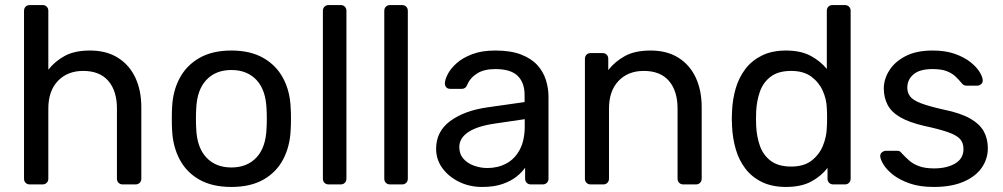

<svg xmlns="http://www.w3.org/2000/svg" viewBox="-20 -730 3972 760"><path d="M98 0Q87.8 0 81.4 -6.4Q75.1 -12.7 75.1 -22.9V-687.1Q75.1 -697.3 81.4 -703.6Q87.8 -710 98 -710H148.4Q158.6 -710 164.9 -703.6Q171.3 -697.3 171.3 -687.1V-454.2Q198.1 -488.1 236.9 -509Q275.7 -530 336.3 -530Q401.1 -530 446.6 -501.5Q492.1 -473.1 515.7 -422.7Q539.4 -372.2 539.4 -305.4V-22.9Q539.4 -12.7 533 -6.4Q526.6 0 516.4 0H465.9Q455.7 0 449.3 -6.4Q442.9 -12.7 442.9 -22.9V-300.1Q442.9 -370.1 408.8 -409.7Q374.7 -449.3 309.2 -449.3Q247.1 -449.3 209.2 -409.7Q171.3 -370.1 171.3 -300.1V-22.9Q171.3 -12.7 164.9 -6.4Q158.6 0 148.4 0Z M895.9 10Q820.1 10 768.9 -19.1Q717.7 -48.1 690.7 -99.8Q663.7 -151.4 661.1 -217.1Q660.1 -233.6 660.1 -260.1Q660.1 -286.6 661.1 -302.9Q663.7 -369.6 691.2 -420.7Q718.6 -471.9 769.8 -500.9Q821.1 -530 895.9 -530Q970.7 -530 1021.9 -500.9Q1073.1 -471.9 1100.6 -420.7Q1128.1 -369.6 1130.6 -302.9Q1131.8 -286.6 1131.8 -260.1Q1131.8 -233.6 1130.6 -217.1Q1128.1 -151.4 1101.1 -99.8Q1074.1 -48.1 1022.8 -19.1Q971.6 10 895.9 10ZM895.9 -67.1Q958.2 -67.1 995.3 -106.8Q1032.3 -146.4 1035.1 -222.1Q1036.1 -237.1 1036.1 -260Q1036.1 -282.9 1035.1 -297.9Q1032.3 -374 995.3 -413.4Q958.2 -452.9 895.9 -452.9Q833.7 -452.9 796.6 -413.4Q759.4 -374 756.6 -297.9Q755.6 -282.9 755.6 -260Q755.6 -237.1 756.6 -222.1Q759.4 -146.4 796.6 -106.8Q833.7 -67.1 895.9 -67.1Z M1281 0Q1270.8 0 1264.4 -6.4Q1258.1 -12.7 1258.1 -22.9V-687.1Q1258.1 -697.3 1264.4 -703.6Q1270.8 -710 1281 -710H1328.4Q1338.6 -710 1344.9 -703.6Q1351.3 -697.3 1351.3 -687.1V-22.9Q1351.3 -12.7 1344.9 -6.4Q1338.6 0 1328.4 0Z M1524 0Q1513.8 0 1507.4 -6.4Q1501.1 -12.7 1501.1 -22.9V-687.1Q1501.1 -697.3 1507.4 -703.6Q1513.8 -710 1524 -710H1571.4Q1581.6 -710 1587.9 -703.6Q1594.3 -697.3 1594.3 -687.1V-22.9Q1594.3 -12.7 1587.9 -6.4Q1581.6 0 1571.4 0Z M1888.1 10Q1838.4 10 1797.3 -10.2Q1756.1 -30.4 1731.2 -64.3Q1706.3 -98.3 1706.3 -140.9Q1706.3 -209.8 1762.2 -250.9Q1818 -292 1908.3 -304.9L2056.5 -326V-354.6Q2056.5 -402.6 2029.3 -429.6Q2002 -456.6 1940.4 -456.6Q1895.5 -456.6 1867.9 -438.9Q1840.3 -421.3 1828.7 -392.6Q1822.6 -378.3 1808 -378.3H1763.1Q1751.5 -378.3 1746.2 -384.7Q1740.9 -391.1 1741.1 -400.3Q1741.3 -415.3 1752.7 -437.1Q1764 -458.9 1787.8 -480.1Q1811.6 -501.3 1849.3 -515.6Q1887 -530 1940.7 -530Q2001.4 -530 2042.2 -514.3Q2082.9 -498.6 2106.6 -472.7Q2130.2 -446.8 2140.7 -414Q2151.1 -381.3 2151.1 -347.3V-22.9Q2151.1 -12.7 2144.7 -6.4Q2138.3 0 2128.1 0H2081.5Q2071.3 0 2064.9 -6.4Q2058.6 -12.7 2058.6 -22.9V-66.4Q2046.2 -48 2024.3 -30.7Q2002.4 -13.3 1969.3 -1.7Q1936.2 10 1888.1 10ZM1909.2 -64.9Q1950.3 -64.9 1983.9 -82.6Q2017.5 -100.4 2037.3 -137.4Q2057.1 -174.4 2057.1 -230.4V-258.3L1941.2 -241.2Q1869.7 -231.1 1833.9 -207.3Q1798.1 -183.5 1798.1 -148.1Q1798.1 -120 1814.3 -101.7Q1830.6 -83.4 1856.2 -74.2Q1881.7 -64.9 1909.2 -64.9Z M2318.2 0Q2308 0 2301.6 -6.4Q2295.3 -12.7 2295.3 -22.9V-497.1Q2295.3 -507.3 2301.6 -513.6Q2308 -520 2318.2 -520H2364.8Q2375 -520 2381.4 -513.6Q2387.7 -507.3 2387.7 -497.1V-452.7Q2414.4 -486.6 2453.9 -508.3Q2493.4 -530 2555.4 -530Q2620.2 -530 2665.4 -501.5Q2710.6 -473.1 2734.1 -422.7Q2757.5 -372.2 2757.5 -305.4V-22.9Q2757.5 -12.7 2751.1 -6.4Q2744.7 0 2734.6 0H2684.9Q2674.8 0 2668.4 -6.4Q2662 -12.7 2662 -22.9V-300.1Q2662 -370.1 2627.9 -409.7Q2593.8 -449.3 2528.3 -449.3Q2466.1 -449.3 2428.3 -409.7Q2390.6 -370.1 2390.6 -300.1V-22.9Q2390.6 -12.7 2384.2 -6.4Q2377.8 0 2367.6 0Z M3091.3 10Q3036.1 10 2996.2 -9.4Q2956.3 -28.8 2930.6 -62.4Q2904.9 -96 2892.4 -139.2Q2879.9 -182.4 2877.7 -229.9Q2876.7 -246.4 2876.7 -260.2Q2876.7 -273.9 2877.7 -290.2Q2879.7 -337.1 2892.2 -380.2Q2904.8 -423.2 2930.4 -456.9Q2956.1 -490.6 2996.1 -510.3Q3036.1 -530 3091.3 -530Q3149.6 -530 3188.8 -509Q3227.9 -487.9 3252.8 -457V-687.1Q3252.8 -697.3 3259.1 -703.6Q3265.5 -710 3275.7 -710H3324.2Q3334.4 -710 3340.7 -703.6Q3347.1 -697.3 3347.1 -687.1V-22.9Q3347.1 -12.7 3340.7 -6.4Q3334.4 0 3324.2 0H3278.5Q3268.3 0 3261.9 -6.4Q3255.6 -12.7 3255.6 -22.9V-65.4Q3230.8 -32.8 3191.1 -11.4Q3151.4 10 3091.3 10ZM3111.7 -70.7Q3161.6 -70.7 3192 -93.9Q3222.4 -117.2 3237.1 -152.5Q3251.8 -187.9 3252.8 -224.6Q3253.9 -241.1 3253.9 -263.3Q3253.9 -285.5 3252.8 -301.8Q3251.8 -337.3 3236.5 -371.1Q3221.3 -404.8 3190.8 -427.1Q3160.4 -449.3 3111.7 -449.3Q3061.2 -449.3 3031.2 -426.9Q3001.2 -404.4 2988.2 -367.9Q2975.2 -331.3 2973.2 -288.9Q2971.8 -260 2973.2 -231.1Q2975.2 -188.7 2988.2 -152.1Q3001.2 -115.6 3031.2 -93.1Q3061.2 -70.7 3111.7 -70.7Z M3676.1 10Q3620.3 10 3580.4 -4.1Q3540.4 -18.2 3515 -38.2Q3489.6 -58.3 3477.5 -78.3Q3465.3 -98.4 3464.3 -110.2Q3463.3 -121.2 3471.2 -127.2Q3479.1 -133.2 3486.7 -133.2H3531.5Q3536.6 -133.2 3540.4 -131.6Q3544.2 -129.9 3550.1 -122.6Q3563.1 -108.6 3578.9 -94.6Q3594.7 -80.6 3618.4 -72Q3642.1 -63.4 3677.4 -63.4Q3727.6 -63.4 3760.7 -82.8Q3793.8 -102.2 3793.8 -140.1Q3793.8 -164.6 3780.2 -179.7Q3766.6 -194.8 3732.5 -206.8Q3698.4 -218.8 3637.8 -231.8Q3578 -245.7 3542.9 -266.3Q3507.8 -286.9 3493.1 -315.7Q3478.4 -344.4 3478.4 -380.1Q3478.4 -416.6 3500.1 -451.2Q3521.8 -485.7 3564.4 -507.8Q3607.1 -530 3671.2 -530Q3722.7 -530 3759.7 -516.8Q3796.7 -503.6 3820.9 -484.5Q3845.1 -465.3 3857 -446Q3868.9 -426.7 3869.9 -413.8Q3870.9 -403.6 3863.9 -397.3Q3856.9 -390.9 3847.9 -390.9H3806.1Q3799.2 -390.9 3794.6 -393.7Q3789.9 -396.6 3786.3 -401.4Q3775.6 -414.4 3762.1 -427.2Q3748.7 -440 3727.5 -448.3Q3706.4 -456.6 3671.1 -456.6Q3621 -456.6 3596.2 -435.9Q3571.4 -415.1 3571.4 -382.9Q3571.4 -363.6 3582.3 -348.7Q3593.2 -333.9 3624.3 -321.7Q3655.4 -309.6 3716.4 -295.9Q3781.9 -282.6 3820 -260.9Q3858.1 -239.2 3874.2 -209.9Q3890.2 -180.6 3890.2 -143.3Q3890.2 -100.9 3865.9 -65.9Q3841.5 -31 3793.6 -10.5Q3745.7 10 3676.1 10Z"/></svg>

Font: Rubik Light
Style: Regular
Weight: 300
Designer: Hubert and Fischer
Foundry: Hubert and Fischer
Version: Version 2.300;gftools[0.9.30]